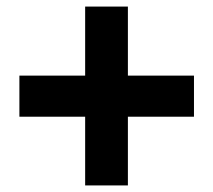

<svg xmlns="http://www.w3.org/2000/svg" viewBox="-20 -670 649 584"><path d="M239 -106V-315H39V-440H239V-650H369V-440H570V-315H369V-106Z"/></svg>

Font: Noto Sans TC Thin Black
Style: Regular
Weight: 900
Version: Version 2.004-H2;hotconv 1.0.118;makeotfexe 2.5.65603